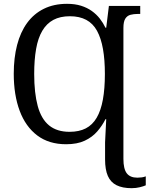

<svg xmlns="http://www.w3.org/2000/svg" viewBox="-20 -745 787 1005"><path d="M669 240Q621 240 590 224.5Q559 209 544.5 176Q530 143 530 89V0Q531 -21 532 -41Q533 -61 534 -81Q535 -101 536 -121H532Q515 -87 489 -57Q463 -27 423.5 -8.5Q384 10 326 10Q236 10 175 -36Q114 -82 83 -165Q52 -248 52 -359Q52 -442 69.5 -509.5Q87 -577 122 -625Q157 -673 209.5 -699Q262 -725 331 -725Q372 -725 404 -715Q436 -705 460.5 -687.5Q485 -670 502.5 -647.5Q520 -625 532 -600H536L550 -714H714V-672H701Q680 -672 663 -667.5Q646 -663 636 -647.5Q626 -632 626 -599V87Q626 139 643.5 162Q661 185 699 185Q711 185 722 183.5Q733 182 743 178V225Q732 230 712 235Q692 240 669 240ZM344 -55Q394 -55 429 -73Q464 -91 486 -128.5Q508 -166 518.5 -223.5Q529 -281 529 -358Q529 -432 519 -488.5Q509 -545 488 -583.5Q467 -622 431.5 -641Q396 -660 346 -660Q295 -660 259.5 -641Q224 -622 201.5 -584Q179 -546 169 -489Q159 -432 159 -358Q159 -258 177.5 -190Q196 -122 237 -88.5Q278 -55 344 -55Z"/></svg>

Font: Noto Serif SemiCondensed
Style: Regular
Weight: 400
Width: 4
Designer: Monotype Design Team
Foundry: Monotype Imaging Inc.
Version: Version 2.013